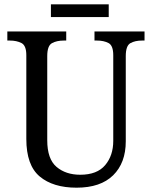

<svg xmlns="http://www.w3.org/2000/svg" viewBox="-20 -860 704 890"><path d="M335 10Q226 10 164 -42Q102 -94 102 -216V-604Q102 -649 79.5 -660.5Q57 -672 26 -672H14V-714H287V-672H275Q243 -672 221 -660Q199 -648 199 -600V-210Q199 -123 242 -86.5Q285 -50 352 -50Q430 -50 467.5 -94.5Q505 -139 505 -207V-604Q505 -649 483 -660.5Q461 -672 430 -672H418V-714H650V-672H638Q606 -672 584.5 -660Q563 -648 563 -600V-205Q563 -105 504.5 -47.5Q446 10 335 10ZM216 -781V-840H484V-781Z"/></svg>

Font: Noto Serif Sinhala SemiCondensed
Style: Regular
Weight: 400
Width: 4
Designer: Jelle Bosma - Monotype Design Team
Foundry: Monotype Imaging Inc.
Version: Version 2.007; ttfautohint (v1.8.4.7-5d5b)